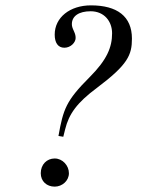

<svg xmlns="http://www.w3.org/2000/svg" viewBox="-20 -684 540 716"><path d="M237 -38C237 -67 213 -93 184 -93C155 -93 132 -71 132 -38C132 -8 154 12 184 12C212 12 237 -10 237 -38ZM216 -174 223 -202C237 -259 267 -301 341 -356C457 -443 472 -479 472 -540C472 -623 417 -664 319 -664C241 -664 184 -619 184 -555C184 -525 196 -506 220 -506C244 -506 262 -526 262 -542C262 -550 261 -556 256 -567C250 -580 248 -586 248 -594C248 -624 274 -642 318 -642C369 -642 398 -604 398 -560C398 -508 379 -461 314 -396C226 -308 216 -277 198 -177Z"/></svg>

Font: XITS
Style: Italic
Weight: 400
Italic angle: -16.33°
Designer: MicroPress Inc., with final additions and corrections provided by Coen Hoffman, Elsevier (retired)
Version: Version 1.302